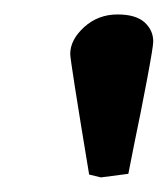

<svg xmlns="http://www.w3.org/2000/svg" viewBox="-20 -659 230 263"><path d="M118.2 -416 102.1 -419.9Q76.2 -576.2 76.2 -585Q76.2 -604.5 95.2 -621.8Q114.3 -639.2 141.1 -639.2Q166 -639.2 178 -628.4Q189.9 -617.7 189.9 -602.1Q189.9 -595.2 181.4 -550Q172.9 -504.9 164.1 -462.9L155.8 -420.9Z"/></svg>

Font: Linear Smooth
Style: Bold
Weight: 700
Designer: Philipp H. Poll, Flanker
Foundry: Philipp H. Poll, reworked by Flanker
Version: Version 1.061 | FøM Fix